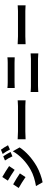

<svg xmlns="http://www.w3.org/2000/svg" viewBox="1542 -2402 917 4040"><g transform="rotate(-90 2000.0 -381.5)"><path d="M822.4 -616.8 731.2 -577.6Q706.2 -631.2 687.8 -664.6Q669.4 -698 643.2 -734.8L731.6 -771.2Q753.8 -738 780 -694.1Q806.2 -650.2 822.4 -616.8ZM964.4 -670.8 874.2 -630.6Q850.6 -678 830.3 -710.4Q810 -742.8 780.6 -782.6L870.6 -820Q892 -792 917.1 -751.7Q942.2 -711.4 964.4 -670.8ZM526 -648 447.2 -531.2Q398.8 -564.4 332.5 -606.3Q266.2 -648.2 219.6 -674.6L296.4 -791.4Q344.4 -765.2 413.8 -721.3Q483.2 -677.4 526 -648ZM446.6 -194Q573.4 -265 675.3 -363.5Q777.2 -462 837.4 -570.4L918.8 -426.2Q849.4 -322.2 746.4 -229.9Q643.4 -137.6 519 -66Q444.8 -24 349.1 10.6Q253.4 45.2 185 57.2L105.6 -82.4Q198.6 -98.2 283.9 -124.7Q369.2 -151.2 446.6 -194ZM372 -421 294.2 -302.2Q242.8 -338 177.2 -379.4Q111.6 -420.8 65 -445.8L141.8 -562.6Q191.2 -536.4 260.3 -493.6Q329.4 -450.8 372 -421Z M1254.4 -461.2H1789.8Q1823.6 -461.2 1887.2 -466L1908.8 -467.8V-301L1875.8 -303Q1824.6 -306.6 1790 -306.6H1254.4Q1167 -306.6 1090.2 -301V-467.8Q1178.2 -461.2 1254.4 -461.2Z M2288.8 -677.2H2700.6Q2762 -677.2 2813.6 -683.6V-530L2781.8 -531Q2744 -533.6 2700.6 -533.6H2289.6Q2237.6 -533.6 2168.4 -530V-683.6Q2224.4 -677.2 2288.8 -677.2ZM2118.4 -192.4Q2142.6 -190.6 2166.5 -189.6Q2190.4 -188.6 2213.2 -188.6H2783.4Q2836 -188.6 2896.6 -195.2V-33.4Q2831.4 -39.8 2783.4 -39.8H2213.2Q2177.2 -39.8 2134.4 -37Q2100.8 -35 2084.6 -33.4V-195.2Z M3254.4 -461.2H3789.8Q3823.6 -461.2 3887.2 -466L3908.8 -467.8V-301L3875.8 -303Q3824.6 -306.6 3790 -306.6H3254.4Q3167 -306.6 3090.2 -301V-467.8Q3178.2 -461.2 3254.4 -461.2Z"/></g></svg>

Font: 寒蝉端黑体 Light
Style: Regular
Weight: 300
Designer: ChillDuanSans {Warren2060}; 
Source Han Sans {Ryoko NISHIZUKA 西塚涼子 (kana, bopomofo & ideographs); Paul D. Hunt (Latin, G
Foundry: ChillType&Adobe
Version: Version 1.300;Glyphs 3.3 (3306)